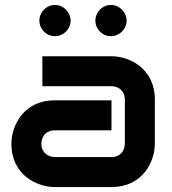

<svg xmlns="http://www.w3.org/2000/svg" viewBox="-20 -755 694 775"><path d="M605 -353C605 -481 500 -528 430 -528H151V-407H430C461 -407 484 -386 484 -353V-176C484 -145 464 -121 430 -121H202C172 -121 147 -141 147 -174C147 -205 167 -229 201 -229H430V-350H201C73 -350 26 -245 26 -175C26 -47 131 0 201 0H430C558 0 605 -105 605 -175ZM265 -672C265 -706 236 -735 202 -735C167 -735 139 -706 139 -672C139 -637 167 -609 202 -609C236 -609 265 -637 265 -672ZM491 -672C491 -706 462 -735 428 -735C393 -735 365 -706 365 -672C365 -637 393 -609 428 -609C462 -609 491 -637 491 -672Z"/></svg>

Font: Audiowide
Style: Regular
Weight: 400
Designer: Astigmatic (AOETI)
Foundry: Astigmatic (AOETI)
Version: Version 1.002